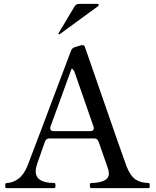

<svg xmlns="http://www.w3.org/2000/svg" viewBox="-20 -980 814 1000"><path d="M760 -13Q760 0 754 0H455Q448 0 448 -13Q448 -20 449.5 -23.5Q451 -27 455 -27Q494 -27 520.5 -38.5Q547 -50 547 -77Q547 -90 541 -106L494 -241Q488 -259 470 -259H238Q220 -259 214 -242Q185 -161 174 -128Q166 -104 166 -88Q166 -27 263 -27Q267 -27 268 -22.5Q269 -18 269 -13Q269 0 263 0H14Q7 0 7 -13Q7 -27 14 -27Q45 -27 74.5 -48Q104 -69 123 -116Q139 -156 350 -716Q355 -730 371 -735L395 -742Q403 -745 409 -745Q415 -745 417 -743Q420 -741 422 -736L462 -621Q496 -524 547.5 -374.5Q599 -225 639 -114Q659 -63 686.5 -45Q714 -27 754 -27Q758 -27 759 -22.5Q760 -18 760 -13ZM241 -312Q241 -305 246 -301Q251 -297 260 -297H450Q469 -297 469 -313L467 -321L371 -597Q367 -611 360.5 -618Q354 -625 352 -620Q321 -537 243 -321Q241 -315 241 -312ZM491 -948Q494 -950 494 -953Q494 -960 487 -960H393Q376 -960 368 -946L285 -807L284 -804Q284 -803 285 -802Q286 -801 288 -801L291 -802Z"/></svg>

Font: Shippori Mincho B1 Medium
Style: Regular
Weight: 500
Designer: FONTDASU
Foundry: FONTDASU / Google Inc. / but / Adobe
Version: Version 3.110; ttfautohint (v1.8.3)